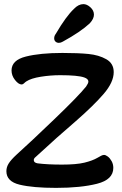

<svg xmlns="http://www.w3.org/2000/svg" viewBox="-20 -902 592 932"><path d="M243 -716Q243 -728 251 -738Q300 -822 339 -859Q361 -882 385 -882Q402 -882 419 -866.5Q436 -851 436 -831Q436 -811 416 -789Q371 -747 285 -700Q275 -694 266 -694Q256 -694 249.5 -700Q243 -706 243 -716ZM11 -71Q11 -91 22.5 -109Q34 -127 60 -151Q130 -214 246 -325.5Q362 -437 398 -482Q409 -498 409 -506Q409 -519 389 -526Q358 -537 272 -537Q225 -537 178 -529.5Q131 -522 108 -507Q102 -503 96.5 -497.5Q91 -492 85 -492Q70 -492 53 -513.5Q36 -535 36 -560Q36 -610 105.5 -627.5Q175 -645 283 -645Q359 -645 409.5 -640Q460 -635 496 -614.5Q532 -594 532 -552Q532 -503 483.5 -446.5Q435 -390 348 -314Q259 -238 153 -140Q144 -133 144 -125Q144 -112 163 -109Q211 -103 281 -103Q351 -103 390 -112.5Q429 -122 453 -136Q463 -142 471 -146Q479 -150 485 -150Q493 -150 503.5 -142Q514 -134 522 -119.5Q530 -105 530 -87Q530 -30 451 -10Q372 10 252 10Q140 10 75.5 -5.5Q11 -21 11 -71Z"/></svg>

Font: AkayaTelivigala
Style: Regular
Weight: 400
Designer: Vaishnavi Murthy Yerkadithaya ( vaishnavimurthy@gmail.com ), Juan Luis Blanco Aristondo ( juan@blancoletters.com )
Version: Version 1.000